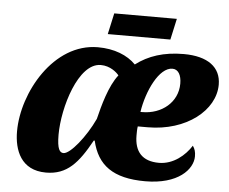

<svg xmlns="http://www.w3.org/2000/svg" viewBox="-51 -756 985 825"><g transform="rotate(5 441.5 -343.5)"><path d="M389 -606H659L679 -697H409ZM176 10C267 10 314 -45 369 -145H373C397 -41 465 10 604 10C746 10 808 -59 808 -115C808 -135 804 -147 795 -160C768 -117 718 -74 656 -74C584 -74 550 -113 550 -183C550 -196 550 -210 552 -222H595C761 -222 883 -320 883 -431C883 -506 826 -549 722 -549C636 -549 570 -527 516 -486C480 -523 423 -546 352 -546C161 -546 37 -323 37 -156C37 -75 68 10 176 10ZM566 -285H558C572 -377 622 -482 679 -482C704 -482 718 -458 718 -421C718 -340 649 -285 566 -285ZM244 -80C228 -80 216 -94 216 -157C216 -274 274 -471 371 -471C412 -471 441 -445 450 -433C411 -384 388 -296 374 -239C337 -159 273 -80 244 -80Z"/></g></svg>

Font: Noto Serif SemiCondensed Black
Style: Italic
Weight: 900
Width: 4
Italic angle: -12°
Designer: Monotype Design Team
Foundry: Monotype Imaging Inc.
Version: Version 2.014